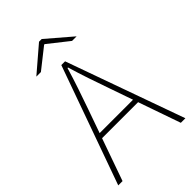

<svg xmlns="http://www.w3.org/2000/svg" viewBox="-246 -921 1011 1011"><g transform="rotate(-45 260.0 -415.0)"><path d="M10 0 246 -660H274L510 0H476L338 -396Q317 -456 298.5 -510.5Q280 -565 262 -626H258Q240 -565 221.5 -510.5Q203 -456 182 -396L42 0ZM112 -236V-264H405V-236ZM110 -710 250 -830H270L410 -710H376L262 -800H258L144 -710Z"/></g></svg>

Font: Source Sans 3 VF
Style: Regular
Weight: 200
Designer: Paul D. Hunt
Foundry: Adobe
Version: Version 3.046;hotconv 1.0.118;makeotfexe 2.5.65603